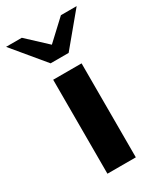

<svg xmlns="http://www.w3.org/2000/svg" viewBox="-204 -796 736 867"><g transform="rotate(-30 164.0 -362.5)"><path d="M90 -490H238V0H90ZM-20 -725H62L164 -630L266 -725H348L211 -560H117Z"/></g></svg>

Font: Fahkwang
Style: Bold
Weight: 700
Designer: Suppakit Chalermlarp | Katatrad Co.,Ltd.
Foundry: Cadson Demak Co.,Ltd.
Version: Version 1.000; ttfautohint (v1.6)